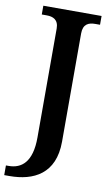

<svg xmlns="http://www.w3.org/2000/svg" viewBox="-120 -764 604 1055"><g transform="rotate(10 182.0 -237.0)"><path d="M-17 240H12C146 240 264 184 264 4V-600C264 -653 295 -665 331 -665H358V-714H33V-665H61C95 -665 127 -653 127 -603V5C127 142 70 186 -2 186H-17Z"/></g></svg>

Font: Noto Serif Ethiopic SemiBold
Style: Regular
Weight: 600
Designer: Monotype Design Team
Foundry: Monotype Imaging Inc.
Version: Version 2.102